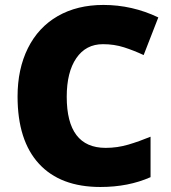

<svg xmlns="http://www.w3.org/2000/svg" viewBox="-20 -744 689 774"><path d="M395 -565.9Q326.2 -565.9 287.6 -509.5Q249 -453.1 249 -354Q249 -147.9 405.8 -147.9Q453.1 -147.9 497.6 -161.1Q542 -174.3 586.9 -192.9V-29.8Q497.6 9.8 384.8 9.8Q223.1 9.8 137 -84Q50.8 -177.7 50.8 -355Q50.8 -465.8 92.5 -549.8Q134.3 -633.8 212.6 -679Q291 -724.1 397 -724.1Q512.7 -724.1 618.2 -673.8L559.1 -522Q519.5 -540.5 480 -553.2Q440.4 -565.9 395 -565.9Z"/></svg>

Font: OpenSansExtrabold
Style: Regular
Weight: 800
Foundry: Ascender Corporation
Version: Version 1.10